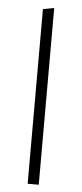

<svg xmlns="http://www.w3.org/2000/svg" viewBox="-53 -770 342 801"><g transform="rotate(5 117.5 -370.0)"><path d="M94.5 0V-731.5L141 -740V0Z"/></g></svg>

Font: Commissioner ExtraLight
Style: Regular
Weight: 200
Designer: Kostas Bartsokas
Foundry: Kostas Bartsokas
Version: Version 1.000; ttfautohint (v1.8.3)